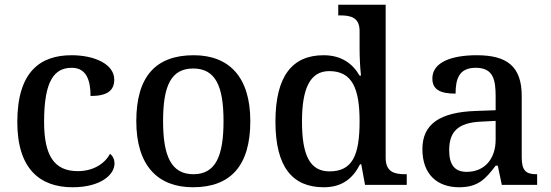

<svg xmlns="http://www.w3.org/2000/svg" viewBox="-20 -780 2326 810"><path d="M286 10C405 10 463 -43 463 -90C463 -108 456 -122 444 -131C421 -88 372 -58 308 -58C207 -58 166 -126 166 -266C166 -443 211 -494 283 -494C345 -494 362 -440 362 -375C434 -375 462 -399 462 -444C462 -510 378 -547 282 -547C152 -547 53 -480 53 -265C53 -67 149 10 286 10Z M794 10C953 10 1036 -81 1036 -269C1036 -457 945 -547 797 -547C637 -547 555 -457 555 -269C555 -81 646 10 794 10ZM796 -45C702 -45 668 -122 668 -269C668 -417 701 -491 795 -491C889 -491 923 -417 923 -269C923 -122 890 -45 796 -45Z M1346 10C1424 10 1469 -28 1499 -87H1504L1520 0H1696V-45H1689C1645 -45 1607 -54 1607 -114V-760H1407V-715H1415C1459 -715 1497 -707 1497 -649V-574C1497 -542 1499 -495 1503 -461H1497C1468 -511 1421 -547 1345 -547C1214 -547 1142 -460 1142 -267C1142 -75 1214 10 1346 10ZM1370 -57C1287 -57 1254 -126 1254 -267C1254 -405 1287 -480 1369 -480C1467 -480 1497 -405 1497 -268C1497 -125 1467 -57 1370 -57Z M1917 10C1998 10 2029 -26 2071 -81H2080L2097 0H2246V-45H2243C2198 -45 2181 -61 2181 -117V-375C2181 -501 2118 -547 1991 -547C1888 -547 1804 -519 1804 -449C1804 -402 1837 -385 1902 -385C1902 -448 1917 -494 1987 -494C2061 -494 2071 -444 2071 -373V-315L1989 -312C1836 -307 1762 -257 1762 -151C1762 -41 1828 10 1917 10ZM1949 -55C1898 -55 1875 -85 1875 -146C1875 -222 1909 -263 2012 -267L2071 -270V-191C2071 -108 2023 -55 1949 -55Z"/></svg>

Font: Noto Serif Yezidi Medium
Style: Regular
Weight: 500
Designer: Dalton Maag Ltd
Foundry: Dalton Maag Ltd
Version: Version 1.001